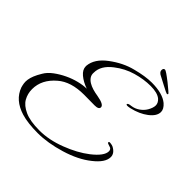

<svg xmlns="http://www.w3.org/2000/svg" viewBox="-239 -1058 1380 1380"><g transform="rotate(45 451.0 -368.0)"><path d="M808 -746Q808 -739 799 -739Q794 -739 741 -767Q688 -795 684 -797Q652 -811 652 -832Q652 -853 668 -853Q679 -853 744 -802Q808 -751 808 -746ZM384 -314Q251 -314 178 -250Q91 -176 91 -78Q91 -32 112.5 6.5Q134 45 189 70Q243 95 339 95Q435 95 539 55Q644 15 716 -41Q798 -105 798 -153Q798 -176 774 -181Q750 -187 749 -194Q747 -204 764 -202Q783 -200 792 -195Q837 -171 837 -133Q837 -77 759 -16Q683 45 564 81Q445 117 343 117Q242 117 176 97Q62 62 28 -32Q23 -49 20.5 -66Q18 -83 21 -103.5Q24 -124 34 -149Q44 -174 64 -207Q83 -240 120 -267.5Q157 -295 200 -315.5Q243 -336 287.5 -347Q332 -358 367 -358Q316 -376 282 -404.5Q248 -433 248 -467V-473Q255 -549 338 -611Q422 -674 511 -696Q602 -720 667 -720Q777 -720 830 -676Q863 -647 863 -617Q863 -575 812 -536Q762 -498 689 -481Q671 -477 660 -477Q649 -477 649 -483Q649 -494 681 -497Q713 -501 740.5 -520Q768 -539 784 -566Q803 -599 803 -624Q803 -649 780 -670Q748 -697 678 -697Q609 -697 534.5 -675.5Q460 -654 397 -605Q321 -547 321 -476Q319 -453 330 -436Q341 -419 360.5 -407Q380 -395 405.5 -387.5Q431 -380 458 -376Q534 -363 534 -336Q534 -313 491 -313Z"/></g></svg>

Font: #9Slide05 Great Vibes
Style: Regular
Weight: 400
Designer: Robert E. Leuschke
Foundry: Robert E. Leuschke
Version: Version 1.001